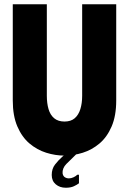

<svg xmlns="http://www.w3.org/2000/svg" viewBox="-20 -720 606 902"><path d="M351 141V101H343Q336 108 325 113Q314 118 304 118Q293 118 284.5 112.5Q276 107 274 94Q273 83 277.5 71.5Q282 60 292 50L343 0H292L272 17Q254 33 238.5 53Q223 73 223 102Q223 130 242 146Q261 162 289 162Q312 162 327 155Q342 148 351 141ZM526 -248V-700H366V-270Q366 -235 357.5 -207.5Q349 -180 331 -164.5Q313 -149 283 -149Q253 -149 234.5 -164.5Q216 -180 208 -207.5Q200 -235 200 -270V-700H40V-248Q40 -176 61.5 -126Q83 -76 118.5 -46Q154 -16 197 -2.5Q240 11 283 11Q326 11 369 -2.5Q412 -16 447.5 -46Q483 -76 504.5 -126Q526 -176 526 -248Z"/></svg>

Font: Phudu
Style: Bold
Weight: 700
Version: Version 1.005;gftools[0.9.23]